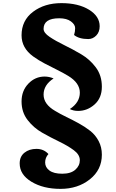

<svg xmlns="http://www.w3.org/2000/svg" viewBox="-20 -766 742 1229"><path d="M333 -56Q366 -36 405.5 -17Q445 2 485 24Q525 46 558 72Q591 98 611.5 137Q632 176 632 224Q632 321 555 382Q478 443 367.5 443Q257 443 181.5 397.5Q106 352 106 280Q106 236 136.5 211.5Q167 187 213.5 187Q260 187 290 220Q269 243 269 274Q269 305 296.5 325.5Q324 346 378.5 346Q433 346 462 320.5Q491 295 491 259.5Q491 224 452.5 195.5Q414 167 359 140.5Q304 114 249.5 83Q195 52 156.5 2Q118 -48 118 -116.5Q118 -185 161.5 -230.5Q205 -276 266 -276Q294 -276 323 -264Q259 -222 259 -160.5Q259 -99 333 -56ZM618 -598Q618 -561 596 -538.5Q574 -516 545 -516Q486 -516 454 -542Q461 -563 461 -586Q461 -609 434 -629Q407 -649 359 -649Q259 -649 259 -581Q259 -556 297.5 -530Q336 -504 390.5 -477.5Q445 -451 500 -418.5Q555 -386 593.5 -334.5Q632 -283 632 -211Q632 -139 585.5 -97.5Q539 -56 480 -56Q450 -56 427 -68Q491 -110 491 -173Q491 -235 417 -280Q384 -300 344.5 -319.5Q305 -339 265 -360Q225 -381 192 -405Q118 -459 118 -540Q118 -635 191.5 -690.5Q265 -746 373 -746Q481 -746 549.5 -704Q618 -662 618 -598Z"/></svg>

Font: Laila
Style: Bold
Weight: 700
Designer: Hitesh Malaviya
Foundry: Indian Type Foundry
Version: Version 1.302;PS 1.0;hotconv 1.0.78;makeotf.lib2.5.61930; tt